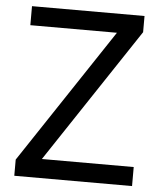

<svg xmlns="http://www.w3.org/2000/svg" viewBox="-52 -759 675 804"><g transform="rotate(5 286.0 -357.0)"><path d="M533 0H38V-68L414 -634H50V-714H523V-646L147 -80H533Z"/></g></svg>

Font: Noto Sans Symbols 2
Style: Regular
Weight: 400
Designer: Monotype Design Team
Foundry: Monotype Imaging Inc.
Version: Version 2.008; ttfautohint (v1.8.4.7-5d5b)